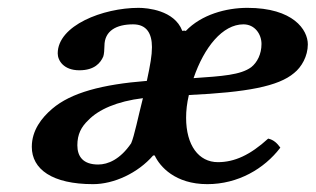

<svg xmlns="http://www.w3.org/2000/svg" viewBox="-20 -459 804 489"><path d="M319 -397C354 -397 367 -373 367 -339C367 -318 363 -295 354 -253C240 -244 161 -223 113 -182C86 -159 61 -127 61 -85C61 -28 113 10 217 10C270 10 331 -18 370 -63H374C387 -35 426 10 508 10C586 10 653 -29 694 -83C686 -94 677 -103 663 -106C617 -64 577 -46 535 -46C486 -46 454 -89 454 -159C454 -177 456 -196 461 -217C609 -224 689 -239 729 -273C748 -288 764 -316 764 -346C764 -383 727 -439 610 -439C556 -439 493 -422 453 -380C452 -381 450 -381 448 -381C446 -380 445 -380 444 -381C424 -433 355 -439 333 -439C242 -439 127 -394 127 -323C127 -305 142 -280 182 -280C221 -280 236 -299 243 -315C245 -320 246 -334 246 -342C246 -381 277 -397 319 -397ZM314 -94C286 -53 255 -40 230 -40C192 -40 177 -60 177 -89C177 -117 187 -136 205 -153C231 -180 278 -201 344 -209C332 -162 322 -112 314 -94ZM600 -397C629 -397 646 -372 646 -347C646 -321 635 -300 620 -288C593 -268 546 -265 473 -260C500 -339 547 -397 600 -397Z"/></svg>

Font: Libertinus Serif
Style: Bold Italic
Weight: 700
Italic angle: -12°
Designer: Philipp H. Poll, Khaled Hosny
Foundry: Caleb Maclennan
Version: Version 7.050;RELEASE